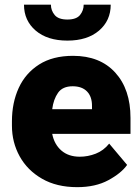

<svg xmlns="http://www.w3.org/2000/svg" viewBox="-20 -771 585 801"><path d="M302.2 9.8Q216.3 9.8 155.3 -25.4Q94.2 -60.5 62 -118.9Q29.8 -177.2 29.8 -246.6V-265.1Q29.8 -342.3 58.1 -404.1Q86.4 -465.8 143.3 -502Q200.2 -538.1 284.7 -538.1Q397 -538.1 460.7 -468.3Q524.4 -398.4 524.4 -279.3V-212.4H197.8Q206.5 -168.5 236.3 -142.8Q266.1 -117.2 313 -117.2Q346.7 -117.2 379.4 -129.9Q412.1 -142.6 435.5 -171.9L510.3 -83Q485.8 -48.3 432.1 -19.3Q378.4 9.8 302.2 9.8ZM283.2 -411.1Q241.2 -411.1 222.2 -384Q203.1 -356.9 197.8 -315.4H363.8V-328.1Q364.3 -367.2 343.3 -389.2Q322.3 -411.1 283.2 -411.1ZM329.1 -751.5H441.9Q441.9 -685.1 393.1 -643.3Q344.2 -601.6 261.2 -601.6Q177.7 -601.6 128.9 -643.3Q80.1 -685.1 80.1 -751.5H192.4Q192.4 -727.5 208 -708.5Q223.6 -689.5 261.2 -689.5Q298.8 -689.5 314 -708.5Q329.1 -727.5 329.1 -751.5Z"/></svg>

Font: Vazirmatn RD Black
Style: Regular
Weight: 900
Designer: Saber Rastikerdar
Foundry: Saber Rastikerdar
Version: Version 32.102